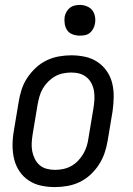

<svg xmlns="http://www.w3.org/2000/svg" viewBox="-20 -753 540 781"><path d="M203 8Q174 8 146.5 2Q119 -4 96.5 -19Q74 -34 59 -56.5Q44 -79 37.5 -106Q31 -133 31 -161.5Q31 -190 36 -219L56 -339Q60 -364 68 -389Q76 -414 91 -436.5Q106 -459 126 -477.5Q146 -496 170 -507.5Q194 -519 219.5 -523.5Q245 -528 270 -528Q299 -528 326.5 -522Q354 -516 376.5 -501Q399 -486 414.5 -463.5Q430 -441 436.5 -414Q443 -387 442.5 -358.5Q442 -330 438 -301L418 -181Q414 -156 405.5 -131Q397 -106 382.5 -83.5Q368 -61 348 -42.5Q328 -24 304 -12.5Q280 -1 254 3.5Q228 8 203 8ZM204 -62Q220 -62 237 -65.5Q254 -69 269.5 -77.5Q285 -86 297.5 -99Q310 -112 319 -127.5Q328 -143 333 -159.5Q338 -176 340 -192L360 -312Q363 -330 364 -347.5Q365 -365 362.5 -381.5Q360 -398 352.5 -413Q345 -428 332.5 -438.5Q320 -449 304 -453.5Q288 -458 270 -458Q254 -458 236.5 -454.5Q219 -451 204 -442.5Q189 -434 176 -421Q163 -408 154 -392.5Q145 -377 140.5 -360.5Q136 -344 133 -328L113 -208Q110 -190 109 -172.5Q108 -155 111 -138.5Q114 -122 121.5 -107Q129 -92 141 -81.5Q153 -71 169.5 -66.5Q186 -62 204 -62ZM304 -608Q290 -608 276 -613Q262 -618 254 -629Q246 -640 243.5 -655Q241 -670 243 -685Q245 -695 250.5 -705Q256 -715 264.5 -721.5Q273 -728 283.5 -730.5Q294 -733 305 -733Q319 -733 333 -727.5Q347 -722 355.5 -711Q364 -700 366.5 -685Q369 -670 366 -655Q364 -645 358.5 -635Q353 -625 344.5 -618.5Q336 -612 325.5 -610Q315 -608 304 -608Z"/></svg>

Font: Iosevka Term Oblique
Style: Regular
Weight: 400
Italic angle: -9°
Monospace: yes
Designer: Belleve Invis
Foundry: Belleve Invis
Version: Version 31.4.0